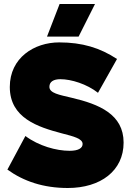

<svg xmlns="http://www.w3.org/2000/svg" viewBox="-20 -927 660 960"><path d="M455 -907H278L215 -744H373ZM319 13C483 13 598 -73 598 -214C598 -356 475 -406 339 -438C276 -453 227 -461 227 -493C227 -518 247 -531 282 -531C336 -531 414 -507 470 -463L565 -632C480 -688 391 -715 276 -715C151 -715 29 -638 29 -492C29 -337 169 -292 290 -260C348 -245 393 -234 393 -207C393 -187 373 -173 328 -173C262 -173 174 -197 107 -247L17 -79C99 -20 198 13 319 13Z"/></svg>

Font: Fixel Display Black
Style: Regular
Weight: 900
Designer: AlfaBravo + MacPaw
Foundry: Kyrylo Tkachov, Marchela Mozhyna, Serhii Makarenko, Maria Weinstein, Zakhar Kryvoshyya
Version: Version 1.211